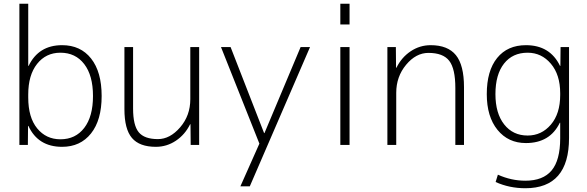

<svg xmlns="http://www.w3.org/2000/svg" viewBox="-20 -770 3121 1020"><path d="M310 10Q182 10 131 -101H129L128 0H83V-750H130V-420H132Q185 -530 310 -530Q408 -530 464 -459Q520 -388 520 -260Q520 -132 463.5 -61Q407 10 310 10ZM301 -490Q224 -490 177 -430.5Q130 -371 130 -268V-252Q130 -146 177.5 -88Q225 -30 301 -30Q381 -30 427.5 -90.5Q474 -151 474 -260Q474 -369 427.5 -429.5Q381 -490 301 -490Z M687 -520V-193Q687 -104 717 -67.5Q747 -31 819 -31Q883 -31 937 -93.5Q991 -156 991 -243V-520H1038V0H993L992 -110H990Q963 -55 914.5 -22.5Q866 10 808 10Q721 10 681 -37Q641 -84 641 -190V-520Z M1205 -520 1383 -63H1385L1577 -520H1627L1307 220H1257L1358 -7L1154 -520Z M1788 -640V-750H1837V-640ZM1788 0V-520H1837V0Z M2256 -489Q2190 -489 2137.5 -426Q2085 -363 2085 -277V0H2038V-520H2083L2084 -410H2086Q2113 -465 2161.5 -497.5Q2210 -530 2268 -530Q2359 -530 2402 -477Q2445 -424 2445 -307V0H2399V-303Q2399 -405 2366.5 -447Q2334 -489 2256 -489Z M2783 -50Q2857 -50 2906.5 -108Q2956 -166 2956 -265V-275Q2956 -373 2906.5 -431.5Q2857 -490 2783 -490Q2703 -490 2657.5 -432Q2612 -374 2612 -270Q2612 -168 2658.5 -109Q2705 -50 2783 -50ZM2566 -270Q2566 -394 2621 -462Q2676 -530 2774 -530Q2902 -530 2955 -420H2957L2958 -520H3003V-37Q3003 230 2771 230Q2686 230 2613 197L2625 158Q2696 190 2771 190Q2865 190 2910.5 135.5Q2956 81 2956 -35V-118H2954Q2902 -10 2774 -10Q2680 -10 2623 -80Q2566 -150 2566 -270Z"/></svg>

Font: M PLUS 1p Light
Style: Regular
Weight: 300
Version: Version 1.061